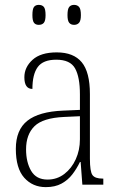

<svg xmlns="http://www.w3.org/2000/svg" viewBox="-20 -758 486 788"><path d="M168 10Q114 10 79.5 -28.5Q45 -67 45 -147Q45 -225 92.5 -262.5Q140 -300 239 -304L308 -307V-371Q308 -442 288 -477.5Q268 -513 211 -513Q157 -513 135 -483Q113 -453 113 -393Q80 -393 80 -441Q80 -482 113.5 -512.5Q147 -543 213 -543Q282 -543 315.5 -502.5Q349 -462 349 -372V-107Q349 -54 359.5 -39.5Q370 -25 401 -25H404V0H318L311 -93H308Q295 -66 277 -42.5Q259 -19 232.5 -4.5Q206 10 168 10ZM175 -21Q214 -21 244 -44Q274 -67 291 -104.5Q308 -142 308 -186V-281L243 -278Q156 -274 121.5 -240Q87 -206 87 -145Q87 -92 108 -56.5Q129 -21 175 -21ZM284 -656Q271 -656 264 -664.5Q257 -673 257 -696Q257 -721 264 -729.5Q271 -738 284 -738Q297 -738 304.5 -729.5Q312 -721 312 -696Q312 -673 304.5 -664.5Q297 -656 284 -656ZM139 -656Q126 -656 119.5 -664.5Q113 -673 113 -696Q113 -721 119.5 -729.5Q126 -738 139 -738Q153 -738 160 -729.5Q167 -721 167 -696Q167 -673 160 -664.5Q153 -656 139 -656Z"/></svg>

Font: Noto Serif Lao Condensed ExtraLight
Style: Regular
Weight: 200
Width: 3
Designer: Monotype Design Team
Foundry: Monotype Imaging Inc.
Version: Version 2.003; ttfautohint (v1.8.4.7-5d5b)